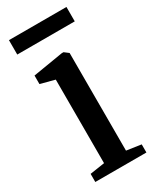

<svg xmlns="http://www.w3.org/2000/svg" viewBox="-184 -764 671 820"><g transform="rotate(-30 151.0 -354.5)"><path d="M29.5 0V-40L102 -51V-463L32 -481.5V-523.5L180.5 -548H189L210 -532V-50.5L281.5 -40V0ZM296.5 -709V-638H13V-709Z"/></g></svg>

Font: Merriweather 60pt Medium
Style: Regular
Weight: 500
Version: Version 2.100